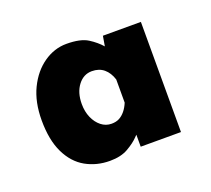

<svg xmlns="http://www.w3.org/2000/svg" viewBox="-67 -819 522 475"><g transform="rotate(-20 194.5 -581.5)"><path d="M150 -427Q115 -427 86.5 -443Q58 -459 41.5 -493Q25 -527 25 -579Q25 -627 42 -662Q59 -697 87 -716.5Q115 -736 147 -736Q184 -736 203 -724Q222 -712 235 -697L232 -683L239 -724H339V-434H233V-488L239 -471Q238 -471 227.5 -460Q217 -449 198 -438Q179 -427 150 -427ZM185 -512Q197 -512 205.5 -516.5Q214 -521 221 -529.5Q228 -538 233 -550V-611Q227 -630 214.5 -640.5Q202 -651 183 -651Q161 -651 146.5 -632Q132 -613 132 -583Q132 -563 139 -547Q146 -531 158 -521.5Q170 -512 185 -512Z"/></g></svg>

Font: Josefin Sans Thin
Style: Bold
Weight: 700
Version: Version 2.000